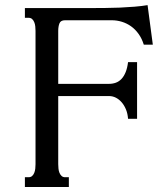

<svg xmlns="http://www.w3.org/2000/svg" viewBox="-20 -748 673 768"><path d="M255.4 0H79.6V-39.1H94.2Q103 -39.1 108.4 -43.9Q113.8 -48.8 116.9 -56.4Q120.1 -64 121.1 -73.2Q122.1 -82.5 122.1 -91.3V-624.5Q122.1 -633.3 121.1 -642.6Q120.1 -651.9 116.9 -659.4Q113.8 -667 108.4 -671.9Q103 -676.8 94.2 -676.8H79.6V-715.8H352.5Q373 -715.8 400.9 -716.1Q428.7 -716.3 458.7 -717.5Q488.8 -718.8 518.1 -721.2Q547.4 -723.6 570.3 -727.5L591.3 -569.3H555.2Q547.4 -594.2 534.2 -612.5Q521 -630.9 504.2 -642.8Q487.3 -654.8 467.5 -660.9Q447.8 -667 426.8 -667H240.2Q222.7 -667 217.8 -654.5Q212.9 -642.1 212.9 -624.5V-412.6H416Q430.7 -412.6 443.4 -417.2Q456.1 -421.9 465.8 -432.1Q475.6 -442.4 482.4 -459Q489.3 -475.6 492.2 -499.5H528.3V-272.9H492.2Q490.7 -293.5 483.9 -310.1Q477.1 -326.7 466.8 -338.6Q456.5 -350.6 443.6 -357.2Q430.7 -363.8 416 -363.8H212.9V-91.3Q212.9 -82.5 213.9 -73.2Q214.8 -64 218 -56.4Q221.2 -48.8 226.6 -43.9Q231.9 -39.1 240.7 -39.1H255.4Z"/></svg>

Font: Arian AMU Serif
Style: Regular
Weight: 400
Designer: Ruben Hakobyan (Tarumian)
Foundry: Ruben Hakobyan (Tarumian)
Version: Version 1.002